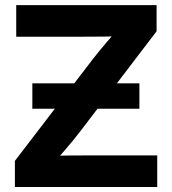

<svg xmlns="http://www.w3.org/2000/svg" viewBox="-20 -748 687 768"><path d="M39.6 0V-104.5L349.6 -509.3Q377.4 -545.4 408.7 -581.5Q439.9 -617.7 472.2 -653.3L486.8 -604Q439.5 -602.1 392.1 -601.6Q344.7 -601.1 297.4 -601.1H44.9V-727.5H606.4V-623L301.8 -223.6Q272.9 -186 240.7 -148.7Q208.5 -111.3 175.3 -73.7L160.6 -123.5Q209 -125.5 257.1 -126Q305.2 -126.5 353.5 -126.5H608.9V0ZM109.4 -313V-414.6H537.6V-313Z"/></svg>

Font: Inter 24pt
Style: Bold
Weight: 700
Designer: Rasmus Andersson
Foundry: rsms
Version: Version 4.001;git-66647c0bb